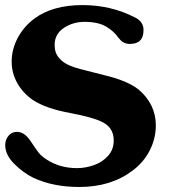

<svg xmlns="http://www.w3.org/2000/svg" viewBox="-20 -728 671 755"><path d="M575.2 -313Q592.8 -276.4 592.8 -235.8Q592.8 -182.6 568.4 -135.7Q543.9 -88.4 500.5 -56.6Q416 7.3 291.5 7.3Q189.9 7.3 112.3 -28.3Q69.8 -49.3 35.2 -84.5Q0.5 -119.6 0.5 -157.7Q0.5 -178.2 13.2 -193.8Q26.4 -209.5 46.4 -209.5Q75.7 -209.5 99.1 -174.8Q121.6 -141.1 131.8 -127.9Q142.1 -114.7 162.6 -101.1Q214.8 -66.9 282.7 -66.9Q317.4 -66.9 350.6 -79.1Q384.3 -91.3 405.8 -116.2Q427.2 -140.6 427.2 -175.8Q427.2 -227.1 380.4 -249Q345.2 -266.6 260.3 -282.7Q159.7 -300.8 108.4 -335.4Q69.8 -362.3 47.9 -401.4Q25.9 -440.4 25.9 -485.4Q25.9 -534.7 50.3 -580.1Q74.7 -625 115.7 -655.3Q187.5 -708 304.2 -708Q415.5 -708 509.3 -660.2Q544.4 -643.6 544.4 -609.9Q544.4 -555.2 490.7 -555.2Q463.4 -555.2 447.3 -578.1H446.8Q427.2 -606.4 396.5 -624Q364.7 -642.1 312 -642.1Q267.6 -642.1 231 -618.2Q194.8 -593.8 194.8 -551.3Q194.8 -520 211.9 -500.5Q229 -480.5 253.4 -470.7Q277.8 -460.4 313 -452.1L387.2 -433.1Q479.5 -411.6 524.9 -376Q557.1 -349.1 575.2 -313Z"/></svg>

Font: inglobal
Style: Bold
Weight: 700
Designer: Andrey Kochetov, Denis Davydov, Evgeny Yurtaev
Foundry: inglobal.ru
Version: Version 1.00 September 25, 2014, initial release